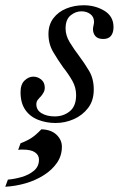

<svg xmlns="http://www.w3.org/2000/svg" viewBox="-78 -459 464 729"><path d="M133 8Q98 8 67 -4Q36 -16 18 -42Q0 -68 0 -109Q0 -139 15.5 -153.5Q31 -168 48 -168Q65 -168 78.5 -157Q92 -146 92 -126Q92 -116 87.5 -108Q83 -100 78 -94Q71 -87 65.5 -80Q60 -73 60 -63Q60 -41 80 -29Q100 -17 130 -17Q163 -17 187 -36.5Q211 -56 211 -98Q211 -127 196.5 -152.5Q182 -178 162 -203Q142 -231 124 -261.5Q106 -292 106 -330Q106 -365 124.5 -389.5Q143 -414 173.5 -426.5Q204 -439 240 -439Q284 -439 318.5 -418Q353 -397 353 -356Q353 -335 343.5 -323Q334 -311 314 -311Q294 -311 284.5 -321.5Q275 -332 275 -349Q275 -351 275.5 -354.5Q276 -358 277 -362Q278 -366 278.5 -370Q279 -374 279 -376Q279 -395 265 -405.5Q251 -416 231 -416Q209 -416 190 -400.5Q171 -385 171 -351Q171 -324 187 -298Q203 -272 222 -247Q243 -219 260.5 -189.5Q278 -160 278 -119Q278 -77 256.5 -49Q235 -21 202 -6.5Q169 8 133 8ZM-58 250 -48 223Q-23 221 4.5 213Q32 205 51 189Q70 173 70 147Q70 130 55 119.5Q40 109 9 109Q5 109 0 109Q-5 109 -9 110L0 85Q24 76 41 65Q58 54 79 32Q116 33 136.5 52.5Q157 72 157 98Q157 132 138.5 159Q120 186 88.5 206Q57 226 19 237Q-19 248 -58 250Z"/></svg>

Font: Ibarra Real Nova Medium
Style: Italic
Weight: 500
Italic angle: -22°
Designer: Jose Maria Ribagorda & Octavio Pardo
Foundry: Octavio Pardo
Version: Version 2.000